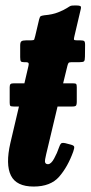

<svg xmlns="http://www.w3.org/2000/svg" viewBox="-20 -668 332 704"><path d="M31 -362.5H69.5L83.5 -422.5Q86 -431.5 85 -435.8Q84 -440 73.5 -440H68Q59 -440 56.5 -443.2Q54 -446.5 54 -458.5V-501.5Q54 -513.5 58.8 -516.8Q63.5 -520 75 -520H92.5Q104 -520 105.5 -523.2Q107 -526.5 109 -535.5L123.5 -597Q126 -606.5 129 -608.5Q132 -610.5 142.5 -612Q172.5 -614.5 193.2 -622.8Q214 -631 225.5 -638.5Q236 -645.5 239.8 -646.8Q243.5 -648 258.5 -648Q270.5 -648 274.5 -645.8Q278.5 -643.5 276 -634L253 -536Q250.5 -526 251.2 -523Q252 -520 263.5 -520H275Q285 -520 288.5 -517.5Q292 -515 292 -503.5L291.5 -460.5Q291.5 -446.5 288 -443.2Q284.5 -440 271.5 -440H242Q233.5 -440 231.2 -437Q229 -434 227 -426L211.5 -362.5H247Q257 -362.5 259.2 -360Q261.5 -357.5 261.5 -348.5V-294Q261.5 -285 259 -281.2Q256.5 -277.5 246 -277.5H191L154 -122Q149 -102.5 145.5 -84.2Q142 -66 156 -66Q167 -66 178.2 -86.2Q189.5 -106.5 197 -129Q200 -138 203.8 -141.8Q207.5 -145.5 219.5 -143L240.5 -137.5Q251 -134.5 252 -129.8Q253 -125 248.5 -112Q228.5 -56.5 197 -20.2Q165.5 16 103.5 16Q40 16 20 -24.5Q0 -65 18 -143.5L49.5 -277.5H30Q19.5 -277.5 17.5 -280.2Q15.5 -283 15.5 -292.5V-348.5Q15.5 -357 18.8 -359.8Q22 -362.5 31 -362.5Z"/></svg>

Font: Besley* Condensed
Style: Bold Italic
Weight: 700
Width: 3
Italic angle: -13°
Designer: Owen Earl
Foundry: indestructible type*
Version: Version 3.000; ttfautohint (v1.8.3)